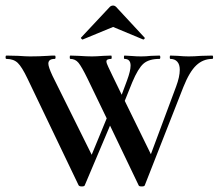

<svg xmlns="http://www.w3.org/2000/svg" viewBox="-24 -668 787 691"><path d="M740 -456Q707 -456 682.5 -433Q658 -410 636 -355L497 -1Q496 3 486 3Q476 3 475 -1L372 -216L281 -1Q280 3 270 3Q262 3 259 -1L75 -385Q55 -427 40 -441.5Q25 -456 -1 -456Q-4 -456 -4 -462Q-4 -468 -1 -468L42 -467Q70 -465 84 -465Q116 -465 148 -467Q159 -468 173 -468Q176 -468 176 -462Q176 -456 173 -456Q150 -456 150 -439Q150 -427 165 -395L306 -111L360 -242L291 -385Q270 -428 258.5 -442Q247 -456 229 -456Q227 -456 227 -462Q227 -468 229 -468L259 -467Q289 -465 307 -465Q322 -465 348 -467L376 -468Q378 -468 378 -462Q378 -456 376 -456Q359 -456 359 -447Q359 -441 365.5 -427.5Q372 -414 381 -395L414 -327L433 -378Q446 -413 446 -432Q446 -456 424 -456Q422 -456 422 -462Q422 -468 424 -468Q433 -468 450 -466.5Q467 -465 484 -465Q501 -465 519 -467L550 -468Q553 -468 553 -462Q553 -456 550 -456Q512 -456 492.5 -439Q473 -422 452 -372L425 -305L519 -113L610 -357Q623 -392 623 -417Q623 -436 614 -446Q605 -456 589 -456Q587 -456 587 -462Q587 -468 589 -468L616 -467Q638 -465 655 -465Q674 -465 700 -467L740 -468Q743 -468 743 -462Q743 -456 740 -456ZM371 -643Q376 -648 383 -648Q389 -648 394 -643L496 -533Q497 -533 497 -531Q497 -529 494.5 -527Q492 -525 491 -526L383 -571L274 -526Q272 -525 269 -528.5Q266 -532 268 -533Z"/></svg>

Font: Cormorant SC SemiBold
Style: Regular
Weight: 600
Designer: Christian Thalmann (Catharsis Fonts)
Version: Version 3.000